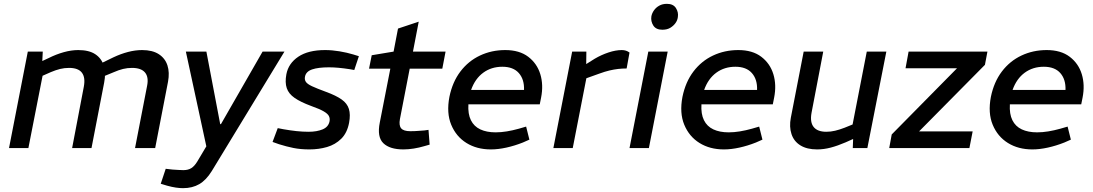

<svg xmlns="http://www.w3.org/2000/svg" viewBox="-20 -772 5701 1001"><path d="M27 0 125 -503H203L199 -425L173 -441L233 -469Q273 -489 312.5 -500Q352 -511 388 -511Q444 -511 476.5 -489.5Q509 -468 521 -430Q533 -392 523 -341L457 0H356L417 -320Q426 -368 407 -393Q388 -418 340 -418Q316 -418 293.5 -412.5Q271 -407 245 -396L202 -377L128 0ZM684 0 747 -325Q756 -370 736 -394Q716 -418 668 -418Q644 -418 621.5 -412.5Q599 -407 574 -396L518 -373L499 -438L571 -473Q609 -491 647 -501Q685 -511 721 -511Q775 -511 808 -489.5Q841 -468 853 -431Q865 -394 856 -346L789 0Z M934 209Q918 209 897 206Q876 203 851 196L818 186L844 108L879 112Q895 113 910.5 114Q926 115 936 115Q961 115 977.5 104.5Q994 94 1008 71L1064 -23L1069 6H1059L949 -503H1056L1128 -125H1132L1349 -503H1463L1084 120Q1055 167 1019 188Q983 209 934 209Z M1593 7Q1547 7 1510 -0.5Q1473 -8 1435 -20L1401 -32L1428 -104L1459 -98Q1493 -92 1525.5 -88.5Q1558 -85 1589 -85Q1632 -85 1662 -97.5Q1692 -110 1698 -139Q1701 -154 1695 -166.5Q1689 -179 1667.5 -191.5Q1646 -204 1601 -220Q1547 -240 1516 -261.5Q1485 -283 1475 -312.5Q1465 -342 1473 -385Q1484 -442 1535.5 -476.5Q1587 -511 1675 -511Q1711 -511 1750 -504.5Q1789 -498 1822 -488L1851 -479L1827 -407L1805 -411Q1773 -416 1746 -418.5Q1719 -421 1695 -421Q1639 -421 1607 -410Q1575 -399 1570 -372Q1567 -357 1574.5 -345.5Q1582 -334 1606.5 -322.5Q1631 -311 1680 -293Q1732 -274 1761 -253.5Q1790 -233 1799 -204Q1808 -175 1800 -132Q1790 -79 1759 -48.5Q1728 -18 1685 -5.5Q1642 7 1593 7Z M2083 7Q2012 7 1978.5 -25.5Q1945 -58 1960 -133L2015 -414H1904L1918 -484L2032 -503L2055 -623L2163 -659L2133 -503H2303L2286 -414H2116L2065 -151Q2059 -118 2071.5 -103Q2084 -88 2119 -88Q2142 -88 2159 -89.5Q2176 -91 2193 -92L2214 -95L2220 -18L2192 -10Q2165 -2 2137 2.5Q2109 7 2083 7Z M2539 7Q2466 7 2412 -26.5Q2358 -60 2332.5 -121.5Q2307 -183 2323 -267Q2339 -345 2380.5 -399.5Q2422 -454 2482.5 -482.5Q2543 -511 2614 -511Q2688 -511 2734 -476Q2780 -441 2797 -385Q2814 -329 2801 -263L2794 -228H2422Q2419 -178 2435 -145.5Q2451 -113 2484 -97.5Q2517 -82 2564 -82Q2592 -82 2622.5 -87Q2653 -92 2685 -101L2723 -112L2740 -44L2706 -29Q2663 -12 2620 -2.5Q2577 7 2539 7ZM2436 -303H2712Q2714 -358 2685 -391Q2656 -424 2599 -424Q2542 -424 2499.5 -393Q2457 -362 2436 -303Z M2865 0 2963 -503H3037L3036 -417L3014 -424L3081 -466Q3115 -486 3152.5 -498.5Q3190 -511 3222 -511Q3245 -511 3262 -498L3247 -415Q3224 -415 3202.5 -412.5Q3181 -410 3157.5 -404.5Q3134 -399 3104 -388L3037 -364L2966 0Z M3262 0 3360 -503H3461L3363 0ZM3433 -617Q3400 -617 3386 -639Q3372 -661 3376 -687Q3379 -703 3389.5 -718Q3400 -733 3417 -742.5Q3434 -752 3457 -752Q3490 -752 3504 -730Q3518 -708 3514 -683Q3512 -666 3501.5 -651.5Q3491 -637 3474.5 -627Q3458 -617 3433 -617Z M3754 7Q3681 7 3627 -26.5Q3573 -60 3547.5 -121.5Q3522 -183 3538 -267Q3554 -345 3595.5 -399.5Q3637 -454 3697.5 -482.5Q3758 -511 3829 -511Q3903 -511 3949 -476Q3995 -441 4012 -385Q4029 -329 4016 -263L4009 -228H3637Q3634 -178 3650 -145.5Q3666 -113 3699 -97.5Q3732 -82 3779 -82Q3807 -82 3837.5 -87Q3868 -92 3900 -101L3938 -112L3955 -44L3921 -29Q3878 -12 3835 -2.5Q3792 7 3754 7ZM3651 -303H3927Q3929 -358 3900 -391Q3871 -424 3814 -424Q3757 -424 3714.5 -393Q3672 -362 3651 -303Z M4240 7Q4187 7 4153 -14Q4119 -35 4106.5 -73Q4094 -111 4103 -158L4170 -503H4272L4211 -184Q4202 -135 4222 -110Q4242 -85 4288 -85Q4311 -85 4334 -90.5Q4357 -96 4383 -106L4425 -123L4499 -503H4601L4502 0H4426L4429 -78L4447 -56L4389 -30Q4347 -12 4311 -2.5Q4275 7 4240 7Z M4616 0 4629 -71 4994 -441 5007 -416H4701L4717 -503H5128L5115 -434L4740 -55L4735 -87H5051L5034 0Z M5362 7Q5289 7 5235 -26.5Q5181 -60 5155.5 -121.5Q5130 -183 5146 -267Q5162 -345 5203.5 -399.5Q5245 -454 5305.5 -482.5Q5366 -511 5437 -511Q5511 -511 5557 -476Q5603 -441 5620 -385Q5637 -329 5624 -263L5617 -228H5245Q5242 -178 5258 -145.5Q5274 -113 5307 -97.5Q5340 -82 5387 -82Q5415 -82 5445.5 -87Q5476 -92 5508 -101L5546 -112L5563 -44L5529 -29Q5486 -12 5443 -2.5Q5400 7 5362 7ZM5259 -303H5535Q5537 -358 5508 -391Q5479 -424 5422 -424Q5365 -424 5322.5 -393Q5280 -362 5259 -303Z"/></svg>

Font: REM
Style: Italic
Weight: 400
Italic angle: -11°
Designer: Octavio Pardo
Foundry: Ashler Design
Version: Version 1.005;gftools[0.9.28]